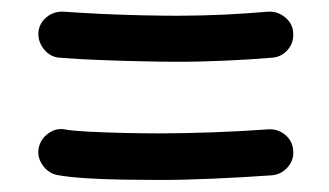

<svg xmlns="http://www.w3.org/2000/svg" viewBox="-20 -461 551 322"><path d="M44.4 -406.7Q45.9 -422.4 58.3 -432.4Q70.8 -442.4 86.9 -441.4Q113.8 -439.5 149.7 -437.7Q185.5 -436 220.2 -435.3Q254.9 -434.6 276.9 -434.6Q316.4 -434.6 356.4 -436.5Q396.5 -438.5 429.7 -441.4Q445.3 -442.4 458 -432.1Q470.7 -421.9 471.7 -406.2Q473.1 -390.1 462.9 -377.9Q452.6 -365.7 437 -364.3Q401.9 -361.3 360.4 -359.4Q318.8 -357.4 276.9 -357.4Q253.9 -357.4 218.8 -358.2Q183.6 -358.9 146.2 -360.4Q108.9 -361.8 79.1 -364.3Q64 -365.7 53.7 -378.4Q43.5 -391.1 44.4 -406.7ZM44.9 -212.9Q48.3 -228.5 61.8 -237.8Q75.2 -247.1 90.3 -243.7Q100.1 -241.7 128.2 -240.2Q156.2 -238.8 189.7 -238Q223.1 -237.3 248 -237.3Q286.1 -237.3 334.7 -239Q383.3 -240.7 430.2 -244.1Q445.8 -245.1 458.3 -234.9Q470.7 -224.6 471.7 -208.5Q473.1 -192.9 462.6 -180.7Q452.1 -168.5 436 -167Q387.7 -163.6 337.9 -161.4Q288.1 -159.2 248 -159.2Q221.2 -159.2 188 -159.7Q154.8 -160.2 124.5 -162.1Q94.2 -164.1 75.7 -167.5Q60.5 -170.9 51.3 -184.3Q42 -197.8 44.9 -212.9Z"/></svg>

Font: Mikhak-DS2-FD SemiBold
Style: Regular
Weight: 600
Designer: Amin Abedi
Version: Version 3.2